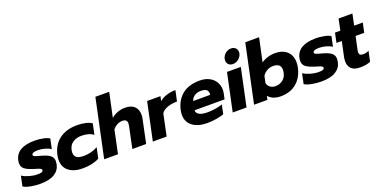

<svg xmlns="http://www.w3.org/2000/svg" viewBox="-32 -1512 4539 2299"><g transform="rotate(-20 2237.5 -362.0)"><path d="M-13 -29 14 -158Q50 -134 104 -118.5Q158 -103 206 -103Q241 -103 258 -108Q275 -113 279 -128Q281 -140 272 -147.5Q263 -155 237.5 -163.5Q212 -172 178 -182Q106 -205 74.5 -231Q43 -257 43 -302Q43 -321 47 -340Q80 -495 310 -495Q362 -495 417 -484Q472 -473 497 -455L470 -328Q444 -348 397.5 -361Q351 -374 308 -374Q274 -374 254 -367.5Q234 -361 230 -345Q227 -330 244.5 -322Q262 -314 308 -302Q313 -301 319.5 -299Q326 -297 333 -295Q407 -274 437 -247Q467 -220 467 -177Q467 -162 462 -135Q447 -65 382.5 -25Q318 15 198 15Q140 15 79.5 3.5Q19 -8 -13 -29Z M502 -178Q502 -208 509 -239Q536 -363 625 -429Q714 -495 851 -495Q911 -495 959.5 -483.5Q1008 -472 1037 -451L1008 -314Q982 -336 942.5 -347Q903 -358 857 -358Q793 -358 748 -328.5Q703 -299 690 -239Q686 -222 686 -203Q686 -160 715.5 -140.5Q745 -121 805 -121Q901 -121 983 -167L954 -31Q868 15 741 15Q632 15 567 -35Q502 -85 502 -178Z M1175 -739H1351L1285 -431Q1324 -463 1369 -479Q1414 -495 1460 -495Q1541 -495 1581 -455.5Q1621 -416 1621 -350Q1621 -321 1616 -300L1553 0H1377L1435 -277Q1438 -294 1438 -306Q1438 -358 1379 -358Q1345 -358 1313.5 -342Q1282 -326 1256 -295L1194 0H1018Z M1740 -480H1910L1897 -420Q1932 -452 1986.5 -469.5Q2041 -487 2103 -487L2074 -352Q2008 -352 1953 -333Q1898 -314 1872 -276L1814 0H1638Z M2074 -181Q2074 -208 2080 -238Q2106 -359 2189.5 -427Q2273 -495 2413 -495Q2482 -495 2533 -469Q2584 -443 2611 -398Q2638 -353 2638 -297Q2638 -273 2632 -246L2618 -181H2235Q2238 -105 2378 -105Q2425 -105 2476 -113Q2527 -121 2566 -135L2542 -19Q2502 -4 2444 5.5Q2386 15 2328 15Q2212 15 2143 -36.5Q2074 -88 2074 -181ZM2475 -291Q2476 -297 2476 -307Q2476 -340 2455 -357Q2434 -374 2384 -374Q2336 -374 2303 -351.5Q2270 -329 2258 -291Z M2783 -615Q2783 -645 2799 -671Q2815 -697 2841.5 -712.5Q2868 -728 2898 -728Q2932 -728 2953.5 -707.5Q2975 -687 2975 -655Q2975 -650 2973 -636Q2964 -597 2931 -570.5Q2898 -544 2859 -544Q2825 -544 2804 -563.5Q2783 -583 2783 -615ZM2758 -480H2934L2832 0H2656Z M3108 -48 3098 0H2928L3085 -739H3261L3197 -441Q3231 -466 3278 -480.5Q3325 -495 3373 -495Q3470 -495 3525 -443.5Q3580 -392 3580 -304Q3580 -271 3573 -239Q3548 -121 3468.5 -53Q3389 15 3264 15Q3162 15 3108 -48ZM3392 -239Q3396 -256 3396 -276Q3396 -358 3298 -358Q3258 -358 3221 -337.5Q3184 -317 3163 -282L3145 -197Q3153 -162 3180 -141.5Q3207 -121 3247 -121Q3301 -121 3341 -152.5Q3381 -184 3392 -239Z M3570 -29 3597 -158Q3633 -134 3687 -118.5Q3741 -103 3789 -103Q3824 -103 3841 -108Q3858 -113 3862 -128Q3864 -140 3855 -147.5Q3846 -155 3820.5 -163.5Q3795 -172 3761 -182Q3689 -205 3657.5 -231Q3626 -257 3626 -302Q3626 -321 3630 -340Q3663 -495 3893 -495Q3945 -495 4000 -484Q4055 -473 4080 -455L4053 -328Q4027 -348 3980.5 -361Q3934 -374 3891 -374Q3857 -374 3837 -367.5Q3817 -361 3813 -345Q3810 -330 3827.5 -322Q3845 -314 3891 -302Q3896 -301 3902.5 -299Q3909 -297 3916 -295Q3990 -274 4020 -247Q4050 -220 4050 -177Q4050 -162 4045 -135Q4030 -65 3965.5 -25Q3901 15 3781 15Q3723 15 3662.5 3.5Q3602 -8 3570 -29Z M4130 -115Q4130 -140 4136 -170L4176 -358H4108L4134 -480H4202L4232 -624H4408L4378 -480H4488L4462 -358H4352L4317 -194Q4313 -178 4313 -162Q4313 -141 4325 -131Q4337 -121 4365 -121Q4401 -121 4437 -139L4409 -8Q4381 4 4350 9.5Q4319 15 4276 15Q4203 15 4166.5 -19Q4130 -53 4130 -115Z"/></g></svg>

Font: Prompt Bold
Style: Bold Italic
Weight: 700
Italic angle: -12°
Designer: Katatrad Team
Foundry: CadsonDemak
Version: Version 1.000